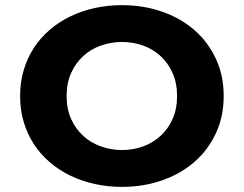

<svg xmlns="http://www.w3.org/2000/svg" viewBox="-20 -708 947 746"><path d="M849.1 -335Q849.1 -254.9 818.6 -189.7Q788.1 -124.5 734.9 -78.4Q681.6 -32.2 609.4 -7.1Q537.1 18.1 454.1 18.1Q398.4 18.1 347.7 6.8Q296.9 -4.4 252.7 -25.9Q208.5 -47.4 172.6 -78.4Q136.7 -109.4 111.3 -148.4Q85.9 -187.5 72 -234.4Q58.1 -281.2 58.1 -335Q58.1 -388.2 72 -435.3Q85.9 -482.4 111.3 -521.5Q136.7 -560.5 172.6 -591.6Q208.5 -622.6 252.7 -644Q296.9 -665.5 347.7 -676.8Q398.4 -688 454.1 -688Q537.1 -688 609.4 -662.8Q681.6 -637.7 734.9 -591.6Q788.1 -545.4 818.6 -480.2Q849.1 -415 849.1 -335ZM668 -335Q668 -385.7 650.4 -424.8Q632.8 -463.9 603.3 -490.7Q573.7 -517.6 535.2 -531.2Q496.6 -544.9 454.1 -544.9Q411.6 -544.9 372.6 -531.2Q333.5 -517.6 304 -490.7Q274.4 -463.9 256.6 -424.8Q238.8 -385.7 238.8 -335Q238.8 -284.2 256.6 -245.1Q274.4 -206.1 304 -179.4Q333.5 -152.8 372.6 -138.9Q411.6 -125 454.1 -125Q496.6 -125 535.2 -138.9Q573.7 -152.8 603.3 -179.4Q632.8 -206.1 650.4 -245.1Q668 -284.2 668 -335Z"/></svg>

Font: REH Gaming
Style: Gaming
Weight: 700
Designer: Astigmatic (AOETI)
Foundry: Astigmatic (AOETI)
Version: Version 1.001 2011